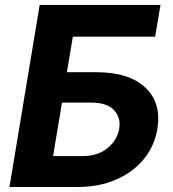

<svg xmlns="http://www.w3.org/2000/svg" viewBox="-20 -747 692 767"><path d="M17.8 0 138.5 -727.3H621.1L599.8 -600.5H271L247.2 -458.5H366.1Q495.7 -458.5 560.7 -397Q625.7 -335.6 608.7 -232.2Q597.3 -163.7 554.3 -111.3Q511.4 -58.9 443.7 -29.5Q376.1 0 289.8 0ZM192.1 -123.6H310.4Q372.2 -123.6 410.7 -156.2Q449.2 -188.9 456.3 -233.7Q463.4 -277 435.5 -307Q407.7 -337 345.9 -337H227.6Z"/></svg>

Font: Inter UI
Style: Bold Italic
Weight: 700
Italic angle: 9.39999°
Designer: Rasmus Andersson
Foundry: rsms
Version: 3.2;8d6f07862